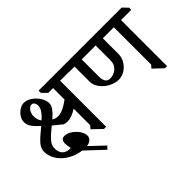

<svg xmlns="http://www.w3.org/2000/svg" viewBox="-109 -1345 2079 2079"><g transform="rotate(-45 930.0 -306.0)"><path d="M772 -697V8H739L633 -93L662 -126V-380Q620 -352 583 -339.5Q546 -327 520 -327Q488 -327 466 -336L365 -418Q289 -357 250 -313.5Q211 -270 211 -223Q211 -162 241.5 -131.5Q272 -101 322 -101L337 -102L339 -104Q328 -150 328 -177Q328 -208 341 -225Q354 -242 384 -242Q422 -242 464 -214.5Q506 -187 534 -146Q562 -105 562 -67Q562 -37 539 -16Q516 5 477 9L637 160L606 194L407 7Q325 -3 255.5 -43.5Q186 -84 145.5 -145.5Q105 -207 105 -277Q105 -328 145.5 -373.5Q186 -419 264 -481L281 -495Q227 -544 202.5 -579.5Q178 -615 178 -657Q178 -694 200.5 -728.5Q223 -763 257 -784.5Q291 -806 325 -806Q371 -806 416 -774.5Q461 -743 489.5 -696.5Q518 -650 518 -610Q518 -573 491.5 -537.5Q465 -502 416 -460Q437 -448 451.5 -444Q466 -440 485 -440Q521 -440 563.5 -459Q606 -478 662 -519V-695H588L531 -753V-786H872L929 -728V-697ZM326 -535Q369 -573 392 -607.5Q415 -642 415 -678Q415 -697 403.5 -715.5Q392 -734 372 -734Q350 -734 332.5 -717.5Q315 -701 306 -677Q297 -653 297 -632Q297 -600 304 -577Q311 -554 326 -535Z M1703 -695V10H1670L1564 -91L1593 -124V-695H1424V-452Q1424 -403 1397 -357.5Q1370 -312 1326 -283.5Q1282 -255 1231 -255Q1177 -255 1121 -284Q1065 -313 1028 -361.5Q991 -410 991 -465V-695H912L855 -753V-786H1803L1860 -728V-695ZM1101 -695V-432Q1101 -330 1173 -330Q1207 -330 1239 -345Q1271 -360 1292.5 -391Q1314 -422 1314 -468V-695Z"/></g></svg>

Font: Inknut Antiqua Light
Style: Regular
Weight: 300
Designer: Claus Eggers Sørensen
Foundry: Claus Eggers Sørensen
Version: Version 1.003; ttfautohint (v1.8.2) -l 8 -r 50 -G 200 -x 14 